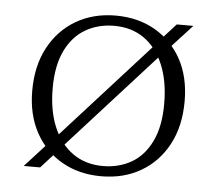

<svg xmlns="http://www.w3.org/2000/svg" viewBox="-41 -494 618 548"><g transform="rotate(5 268.5 -220.0)"><path d="M45 0 112 -73.5 125 -85.5 390 -378.5 402 -393 445 -440.5H492.5L426 -368L413.5 -356L147.5 -62L135.5 -48L92 0ZM269.5 -19.5Q315.5 -19.5 351.5 -40.2Q387.5 -61 408.2 -103.8Q429 -146.5 429 -211.5Q429 -276.5 409.2 -323.5Q389.5 -370.5 353.5 -395.8Q317.5 -421 268 -421Q222 -421 185.8 -400Q149.5 -379 128.8 -336.2Q108 -293.5 108 -228.5Q108 -164 128 -117Q148 -70 184.2 -44.8Q220.5 -19.5 269.5 -19.5ZM267.5 10Q204 10 155 -18Q106 -46 78.2 -97Q50.5 -148 50.5 -216.5Q50.5 -287.5 78.5 -340Q106.5 -392.5 156 -421.5Q205.5 -450.5 269.5 -450.5Q333.5 -450.5 382.2 -422.5Q431 -394.5 458.8 -343.8Q486.5 -293 486.5 -224Q486.5 -152.5 458.5 -100Q430.5 -47.5 381.2 -18.8Q332 10 267.5 10Z"/></g></svg>

Font: Newsreader 16pt 16pt Light
Style: Regular
Weight: 300
Version: Version 1.003